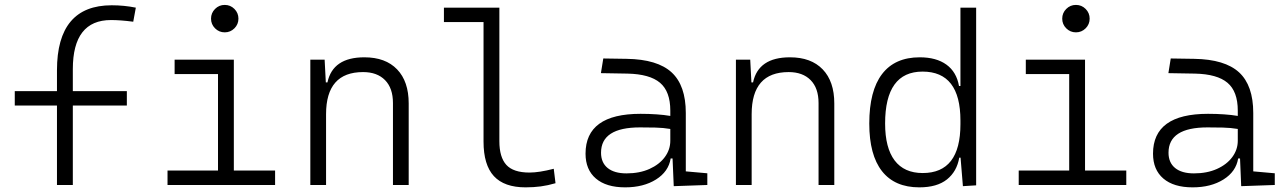

<svg xmlns="http://www.w3.org/2000/svg" viewBox="-20 -764 5313 793"><path d="M215.3 0V-328.1H41V-387.7H215.3V-473.6Q215.3 -742.2 441.4 -742.2Q492.7 -742.2 541 -732.4L530.3 -674.3Q477.5 -681.2 438.5 -681.2Q280.8 -681.2 280.8 -478.5V-387.7H503.9V-328.1H280.8V0Z M671.9 0V-59.6H880.4V-458H701.2V-517.6H945.8V-59.6H1116.2V0ZM908.2 -630.4Q884.8 -630.4 868.2 -647Q851.6 -663.6 851.6 -687Q851.6 -710.4 868.2 -727.1Q884.8 -743.7 908.2 -743.7Q931.6 -743.7 948.2 -727.1Q964.8 -710.4 964.8 -687Q964.8 -663.6 948.2 -647Q931.6 -630.4 908.2 -630.4Z M1603 0V-338.4Q1603 -399.9 1570.3 -433.1Q1537.6 -466.3 1479.5 -466.3Q1326.7 -466.3 1326.7 -292.5V0H1261.7V-517.6H1320.8L1325.7 -423.8H1332.5Q1354.5 -527.3 1484.9 -527.3Q1572.3 -527.3 1620.1 -477.5Q1668 -427.7 1668 -336.9V0Z M2150.9 9.8Q2062.5 9.8 2019.8 -36.6Q1977.1 -83 1977.1 -179.2V-672.9H1813.5V-732.4H2042.5V-180.7Q2042.5 -114.7 2071.3 -83Q2100.1 -51.3 2167 -51.3Q2206.5 -51.3 2267.1 -66.9L2274.4 -7.3Q2242.7 2 2213.4 5.9Q2184.1 9.8 2150.9 9.8Z M2762.7 4.9 2757.8 -109.4H2750Q2741.2 -55.2 2689.5 -22.7Q2637.7 9.8 2562 9.8Q2483.9 9.8 2441.2 -26.6Q2398.4 -63 2398.4 -129.4Q2398.4 -293.9 2625.5 -293.9Q2660.2 -293.9 2691.7 -291.7Q2723.1 -289.6 2748.5 -285.2V-307.1Q2748.5 -386.2 2706.1 -422.1Q2663.6 -458 2571.8 -460L2461.9 -461.9L2471.7 -522.5L2568.4 -521Q2695.3 -519 2753.9 -465.1Q2812.5 -411.1 2812.5 -297.4V-56.2L2901.4 -48.3V0ZM2748.5 -231.4Q2719.7 -236.3 2686.8 -237.1Q2653.8 -237.8 2623.5 -237.8Q2462.4 -237.8 2462.4 -133.3Q2462.4 -92.3 2489.7 -70.1Q2517.1 -47.9 2567.4 -47.9Q2621.6 -47.9 2662.4 -66.2Q2703.1 -84.5 2725.8 -115.2Q2748.5 -146 2748.5 -182.6Z M3360.8 0V-338.4Q3360.8 -399.9 3328.1 -433.1Q3295.4 -466.3 3237.3 -466.3Q3084.5 -466.3 3084.5 -292.5V0H3019.5V-517.6H3078.6L3083.5 -423.8H3090.3Q3112.3 -527.3 3242.7 -527.3Q3330.1 -527.3 3377.9 -477.5Q3425.8 -427.7 3425.8 -336.9V0Z M3776.9 9.8Q3675.3 9.8 3622.8 -57.1Q3570.3 -124 3570.3 -253.9Q3570.3 -388.7 3623 -458Q3675.8 -527.3 3778.8 -527.3Q3847.2 -527.3 3888.9 -497.1Q3930.7 -466.8 3940.9 -408.7H3946.8V-732.4H4011.7V1.5L3957 4.9L3947.3 -112.8H3941.9Q3932.1 -55.7 3891.1 -22.9Q3850.1 9.8 3776.9 9.8ZM3946.8 -251V-266.1Q3946.8 -468.3 3790.5 -468.3Q3635.7 -468.3 3635.7 -253.9Q3635.7 -153.3 3675 -101.3Q3714.4 -49.3 3791 -49.3Q3946.8 -49.3 3946.8 -251Z M4187.5 0V-59.6H4396V-458H4216.8V-517.6H4461.4V-59.6H4631.8V0ZM4423.8 -630.4Q4400.4 -630.4 4383.8 -647Q4367.2 -663.6 4367.2 -687Q4367.2 -710.4 4383.8 -727.1Q4400.4 -743.7 4423.8 -743.7Q4447.3 -743.7 4463.9 -727.1Q4480.5 -710.4 4480.5 -687Q4480.5 -663.6 4463.9 -647Q4447.3 -630.4 4423.8 -630.4Z M5106.4 4.9 5101.6 -109.4H5093.8Q5085 -55.2 5033.2 -22.7Q4981.4 9.8 4905.8 9.8Q4827.6 9.8 4784.9 -26.6Q4742.2 -63 4742.2 -129.4Q4742.2 -293.9 4969.2 -293.9Q5003.9 -293.9 5035.4 -291.7Q5066.9 -289.6 5092.3 -285.2V-307.1Q5092.3 -386.2 5049.8 -422.1Q5007.3 -458 4915.5 -460L4805.7 -461.9L4815.4 -522.5L4912.1 -521Q5039.1 -519 5097.7 -465.1Q5156.2 -411.1 5156.2 -297.4V-56.2L5245.1 -48.3V0ZM5092.3 -231.4Q5063.5 -236.3 5030.5 -237.1Q4997.6 -237.8 4967.3 -237.8Q4806.2 -237.8 4806.2 -133.3Q4806.2 -92.3 4833.5 -70.1Q4860.8 -47.9 4911.1 -47.9Q4965.3 -47.9 5006.1 -66.2Q5046.9 -84.5 5069.6 -115.2Q5092.3 -146 5092.3 -182.6Z"/></svg>

Font: CaskaydiaCove NFP Light
Style: Regular
Weight: 300
Designer: Aaron Bell
Foundry: Saja Typeworks
Version: Version 2111.001; VTT 6.35;Nerd Fonts 3.1.1